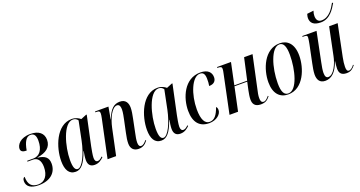

<svg xmlns="http://www.w3.org/2000/svg" viewBox="-43 -1424 3919 2092"><g transform="rotate(-20 1917.0 -378.0)"><path d="M141 10C279 10 352 -63 352 -164C352 -235 314 -266 230 -277L231 -280C331 -294 394 -339 394 -425C394 -500 341 -547 243 -547C124 -547 78 -479 78 -434C78 -405 100 -390 145 -390C162 -488 193 -537 242 -537C289 -537 302 -498 302 -448C302 -343 255 -284 184 -284H113L111 -274H175C227 -274 261 -236 261 -158C261 -61 215 0 139 0C63 0 27 -40 26 -129C17 -129 2 -116 2 -86C2 -26 49 10 141 10Z M570 10C633 10 678 -42 724 -173H727C721 -136 715 -104 715 -72C715 -18 740 10 790 10C840 10 872 -17 896 -41L890 -50C870 -30 853 -18 834 -18C813 -18 802 -35 802 -65C802 -98 815 -161 821 -193L894 -535H885L822 -509C801 -527 768 -546 722 -546C544 -546 459 -311 459 -153C459 -54 492 10 570 10ZM601 -11C569 -11 553 -46 553 -132C553 -284 621 -536 732 -536C753 -536 775 -527 789 -506L744 -285C715 -143 652 -11 601 -11Z M1300 10C1349 10 1378 -11 1406 -48L1400 -56C1379 -31 1360 -11 1336 -11C1316 -11 1306 -27 1306 -59C1306 -90 1313 -127 1322 -168L1353 -320C1362 -362 1370 -408 1370 -442C1370 -496 1347 -544 1280 -544C1212 -544 1166 -506 1123 -396H1121L1146 -536H991L990 -526H1003C1037 -526 1042 -515 1042 -493C1042 -481 1039 -464 1035 -444L941 0H1040L1105 -306C1126 -406 1178 -517 1237 -517C1270 -517 1274 -481 1274 -455C1274 -421 1262 -368 1257 -343L1227 -201C1216 -153 1211 -114 1211 -83C1211 -25 1243 10 1300 10Z M1564 10C1627 10 1672 -42 1718 -173H1721C1715 -136 1709 -104 1709 -72C1709 -18 1734 10 1784 10C1834 10 1866 -17 1890 -41L1884 -50C1864 -30 1847 -18 1828 -18C1807 -18 1796 -35 1796 -65C1796 -98 1809 -161 1815 -193L1888 -535H1879L1816 -509C1795 -527 1762 -546 1716 -546C1538 -546 1453 -311 1453 -153C1453 -54 1486 10 1564 10ZM1595 -11C1563 -11 1547 -46 1547 -132C1547 -284 1615 -536 1726 -536C1747 -536 1769 -527 1783 -506L1738 -285C1709 -143 1646 -11 1595 -11Z M2118 10C2205 10 2261 -43 2261 -91C2261 -113 2254 -124 2246 -130C2217 -47 2183 -2 2127 -2C2073 -2 2040 -58 2040 -177C2040 -349 2111 -532 2204 -532C2239 -532 2259 -513 2260 -455C2261 -424 2259 -396 2254 -371C2316 -371 2337 -406 2337 -444C2337 -496 2304 -543 2212 -543C2025 -543 1946 -344 1946 -196C1946 -56 2011 10 2118 10Z M2717 10C2779 10 2800 -17 2824 -45L2818 -52C2796 -26 2778 -7 2755 -7C2728 -7 2721 -29 2721 -61C2721 -91 2727 -121 2740 -177L2817 -536H2719L2663 -284H2514L2567 -536H2406L2404 -526H2412C2448 -526 2456 -516 2456 -496C2456 -483 2453 -468 2448 -445L2355 0H2454L2512 -274H2660L2640 -182C2633 -145 2626 -112 2626 -78C2626 -31 2645 10 2717 10Z M3035 10C3212 10 3290 -203 3290 -348C3290 -488 3220 -546 3134 -546C2953 -546 2874 -335 2874 -188C2874 -54 2939 10 3035 10ZM3039 0C2993 0 2966 -38 2966 -143C2966 -324 3031 -536 3127 -536C3174 -536 3197 -489 3197 -389C3197 -218 3141 0 3039 0Z M3637 -606C3744 -606 3799 -702 3833 -760L3822 -766C3789 -705 3737 -624 3651 -624C3611 -624 3592 -651 3592 -695C3592 -712 3595 -733 3603 -754L3527 -745C3521 -726 3518 -711 3518 -699C3518 -644 3550 -606 3637 -606ZM3712 10C3763 10 3787 -15 3812 -46L3806 -53C3788 -28 3767 -8 3743 -8C3722 -8 3716 -28 3716 -61C3716 -89 3721 -130 3729 -168L3804 -536H3705L3639 -216C3623 -132 3572 -19 3509 -19C3485 -19 3473 -37 3473 -79C3473 -106 3481 -157 3490 -197L3559 -536H3395L3392 -526H3410C3442 -526 3448 -519 3448 -500C3448 -488 3443 -460 3437 -427L3394 -220C3386 -182 3376 -129 3376 -95C3376 -36 3399 9 3466 9C3535 9 3593 -39 3633 -155H3636C3632 -131 3628 -92 3628 -73C3628 -27 3644 10 3712 10Z"/></g></svg>

Font: Noto Serif Display ExtraCondensed Medium
Style: Italic
Weight: 500
Width: 2
Italic angle: -12°
Designer: Monotype Design Team
Foundry: Monotype Imaging Inc.
Version: Version 2.009